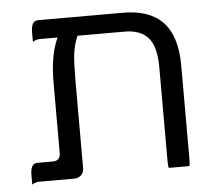

<svg xmlns="http://www.w3.org/2000/svg" viewBox="-45 -620 773 673"><g transform="rotate(-5 341.0 -284.0)"><path d="M596.2 -14.6Q598.6 -21 598.6 -40V-368.2Q598.6 -474.1 548.8 -523.9Q502.4 -570.3 411.1 -570.3H113.3Q103 -570.3 97.2 -564.5Q87.9 -555.2 87.9 -529.3V-496.1Q100.1 -503.9 113.3 -503.9H175.3L171.4 -494.6Q147.5 -438 147.5 -346.7V-98.6Q147.5 -85.9 140.6 -79.1Q133.8 -72.3 121.1 -72.3H67.4Q57.1 -72.3 51.3 -66.4Q42 -57.1 42 -31.2V2Q54.2 -5.9 67.4 -5.9H190.4Q205.6 -5.9 215.1 -15.4Q224.6 -24.9 224.6 -39.1V-342.8Q224.6 -404.8 228 -437.7Q231.4 -470.7 243.7 -499.5L245.6 -503.9H411.1Q466.8 -503.9 494.1 -472.9Q521.5 -441.9 521.5 -368.2V-40Q521.5 -21 523.9 -14.6Z"/></g></svg>

Font: YuPearl-Light
Style: Light
Weight: 300
Designer: Max Yao
Foundry: Max-Everyday
Version: Version 1.011; ttfautohint (v1.8.3)